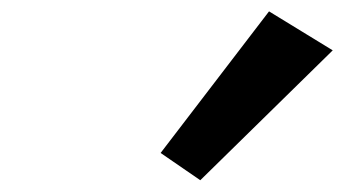

<svg xmlns="http://www.w3.org/2000/svg" viewBox="-20 -1002 594 331"><path d="M256.9 -738.3 325.3 -691.3 553.6 -915.2 443.8 -982.4Z"/></svg>

Font: Hussar
Style: BdSuprConOblThree
Weight: 700
Foundry: Cannot Into Space Fonts
Version: Version 2.00